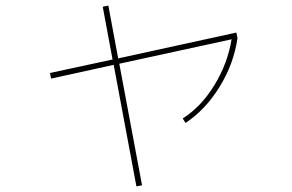

<svg xmlns="http://www.w3.org/2000/svg" viewBox="-20 -622 1040 684"><path d="M486 38 466 42 385 -391 162 -342 158 -362 381 -410 346 -598 366 -602 401 -414 822 -506 826 -486Q813 -395 762.5 -313Q712 -231 641 -184L631 -200Q697 -242 744 -319Q791 -396 805 -482L405 -395Z"/></svg>

Font: Mplus 1p Thin
Style: Regular
Weight: 250
Version: Version 1.061